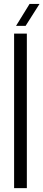

<svg xmlns="http://www.w3.org/2000/svg" viewBox="-20 -974 224 994"><path d="M53 0V-800H119V0ZM63 -840 133 -953.5H184.5L112.5 -840Z"/></svg>

Font: Big Shoulders Stencil Display
Style: Regular
Weight: 400
Designer: Patric King
Foundry: XO Type Co
Version: Version 1.000